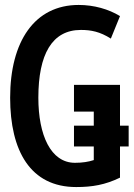

<svg xmlns="http://www.w3.org/2000/svg" viewBox="-20 -746 540 776"><path d="M288 10C353 10 405 1 465 -28V-154H500V-238H465V-403H279V-295H359V-238H279V-154H359V-99C338 -92 313 -88 283 -88C185 -88 135 -200 135 -351C135 -526 190 -625 307 -625C348 -625 384 -618 428 -590L465 -681C419 -709 360 -726 298 -726C120 -726 21 -579 21 -351C21 -136 103 10 288 10Z"/></svg>

Font: Noto Sans Mono ExtraCondensed SemiBold
Style: Regular
Weight: 600
Width: 2
Designer: Monotype Design Team
Foundry: Monotype Imaging Inc.
Version: Version 2.014